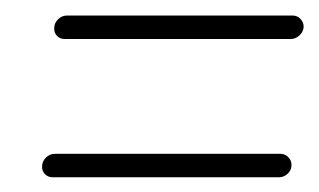

<svg xmlns="http://www.w3.org/2000/svg" viewBox="-20 -386 419 252"><path d="M362.6 -169.3Q362.6 -162.6 357.6 -158Q352.6 -153.3 345.9 -153.3H49.3Q43.3 -153.3 39.3 -157.2Q35.2 -161.1 35.2 -167Q35.2 -174.1 40.2 -179.1Q45.2 -184.1 51.9 -184.1H348.1Q354.1 -184.1 358.3 -179.8Q362.6 -175.6 362.6 -169.3ZM378.5 -350Q377.8 -343.7 372.8 -339.3Q367.8 -334.8 361.5 -334.8H64.8Q58.9 -334.8 55 -338.7Q51.1 -342.6 51.1 -348.5Q51.1 -355.6 56.1 -360.6Q61.1 -365.6 67.8 -365.6H364.1Q370.4 -365.6 374.6 -360.9Q378.9 -356.3 378.5 -350Z"/></svg>

Font: 26F Galaxy Sans Ultra Light
Style: Italic
Weight: 200
Italic angle: -5°
Designer: C₂₉H₂₅N₃O₅
Version: Version 1.200